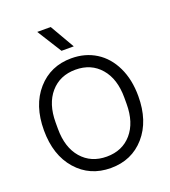

<svg xmlns="http://www.w3.org/2000/svg" viewBox="-162 -1025 1017 1151"><g transform="rotate(-20 347.0 -449.0)"><path d="M347.2 9.8Q213.9 9.8 129.9 -85.7Q45.9 -181.2 45.9 -339.8Q45.9 -498.5 129.9 -594.2Q213.9 -689.9 347.2 -689.9Q435.1 -689.9 503.2 -647.5Q571.3 -605 609.6 -525.1Q647.9 -445.3 647.9 -339.8Q647.9 -181.2 564.5 -85.7Q481 9.8 347.2 9.8ZM127.9 -319.8Q127.9 -200.7 187.7 -131.8Q247.6 -63 347.2 -63Q446.8 -63 506.3 -131.8Q565.9 -200.7 565.9 -319.8V-359.9Q565.9 -479 506.3 -548.1Q446.8 -617.2 347.2 -617.2Q247.6 -617.2 187.7 -548.1Q127.9 -479 127.9 -359.9ZM210 -908.2H295.9L386.2 -752H308.1Z"/></g></svg>

Font: TASA Orbiter Deck
Style: Regular
Weight: 400
Designer: Weizhong Zhang
Version: Version 1.000;Glyphs 3.1.2 (3151)